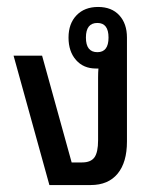

<svg xmlns="http://www.w3.org/2000/svg" viewBox="-20 -532 446 552"><path d="M122 0 19 -372H101L186 -65H216Q241 -65 251.5 -79.5Q262 -94 262 -129V-309Q262 -324 263 -335Q260 -335 256 -335Q220 -335 198.5 -359.5Q177 -384 177 -424Q177 -464 200 -488Q223 -512 262 -512Q301 -512 323 -488Q345 -464 345 -424V-125Q345 -65 318 -32.5Q291 0 241 0ZM260 -382Q292 -382 292 -424Q292 -466 260 -466Q227 -466 227 -424Q227 -382 260 -382Z"/></svg>

Font: Noto Sans Thai Looped UI Narrow
Style: Regular
Weight: 400
Width: 4
Designer: Cadson Demak Team
Foundry: Cadson Demak Co., Ltd.
Version: Version 1.000